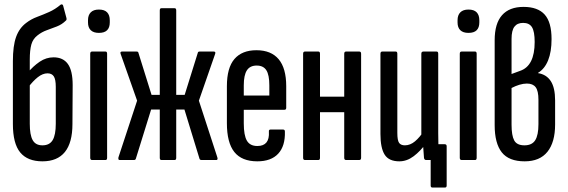

<svg xmlns="http://www.w3.org/2000/svg" viewBox="-20 -720 2554 864"><path d="M171 6Q104 6 71 -34Q38 -74 38 -162V-445Q38 -514 52.5 -554Q67 -594 98 -617Q120 -634 147 -644Q174 -654 201 -666Q228 -678 253 -699Q256 -701 259.5 -700Q263 -699 264 -695L279 -639Q281 -630 276 -627Q259 -610 236 -601Q213 -592 190.5 -584Q168 -576 149 -561Q128 -545 121 -519.5Q114 -494 114 -452V-163Q114 -113 127 -89.5Q140 -66 171 -66Q203 -66 217 -89.5Q231 -113 231 -163V-329Q231 -363 222 -376.5Q213 -390 194 -390Q172 -390 150 -372.5Q128 -355 107 -327L102 -390Q130 -423 159 -442.5Q188 -462 221 -462Q264 -462 285.5 -432Q307 -402 307 -337L306 -162Q306 -78 272 -36Q238 6 171 6Z M394 0Q386 0 386 -10V-478Q386 -488 394 -488H455Q462 -488 462 -478V-10Q462 0 455 0ZM425 -572Q401 -572 388.5 -584Q376 -596 376 -619V-629Q376 -652 388.5 -664.5Q401 -677 425 -677Q450 -677 462 -664.5Q474 -652 474 -629V-619Q474 -596 462 -584Q450 -572 425 -572Z M518 0Q514 0 513 -3.5Q512 -7 513 -12L597 -267L523 -477Q519 -488 529 -488H595Q602 -488 603 -482L662 -293H699V-673Q699 -683 706 -683H766Q773 -683 773 -673V-293H811L870 -482Q871 -488 878 -488H942Q952 -488 948 -477L875 -267L958 -12Q960 -6 958.5 -3Q957 0 954 0H887Q880 0 878 -5L810 -227H773V-10Q773 0 766 0H706Q699 0 699 -10V-227H660L591 -5Q589 0 583 0Z M1138 6Q1068 6 1034.5 -36Q1001 -78 1001 -166V-332Q1001 -415 1035 -454.5Q1069 -494 1134 -494Q1200 -494 1234 -453.5Q1268 -413 1268 -332V-235Q1268 -226 1260 -226H1077V-165Q1077 -111 1091 -87Q1105 -63 1138 -63Q1166 -63 1179 -79Q1192 -95 1190 -127Q1189 -137 1197 -137H1254Q1262 -137 1262 -128Q1264 -63 1232 -28.5Q1200 6 1138 6ZM1077 -290H1192V-336Q1192 -383 1178.5 -404Q1165 -425 1135 -425Q1105 -425 1091 -403.5Q1077 -382 1077 -336Z M1537 0Q1529 0 1529 -10V-478Q1529 -488 1537 -488H1597Q1605 -488 1605 -478V-10Q1605 0 1597 0ZM1352 0Q1344 0 1344 -10V-478Q1344 -488 1352 -488H1413Q1420 -488 1420 -478V-10Q1420 0 1413 0ZM1411 -215V-285H1543V-215Z M1926 124Q1918 124 1918 115V0H1896L1947 -71H1981Q1990 -71 1990 -62V115Q1990 124 1982 124ZM1777 6Q1730 6 1711 -24Q1692 -54 1692 -117V-478Q1692 -488 1700 -488H1761Q1768 -488 1768 -478V-122Q1768 -88 1776 -77Q1784 -66 1802 -66Q1826 -66 1847.5 -84Q1869 -102 1889 -133L1898 -76Q1872 -40 1841.5 -17Q1811 6 1777 6ZM1897 0Q1890 0 1888 -9Q1886 -30 1884.5 -57.5Q1883 -85 1883 -100L1876 -110V-478Q1876 -488 1885 -488H1945Q1952 -488 1952 -478V-121Q1952 -81 1953 -54Q1954 -27 1955 -11Q1957 0 1949 0Z M2057 0Q2049 0 2049 -10V-478Q2049 -488 2057 -488H2118Q2125 -488 2125 -478V-10Q2125 0 2118 0ZM2088 -572Q2064 -572 2051.5 -584Q2039 -596 2039 -619V-629Q2039 -652 2051.5 -664.5Q2064 -677 2088 -677Q2113 -677 2125 -664.5Q2137 -652 2137 -629V-619Q2137 -596 2125 -584Q2113 -572 2088 -572Z M2341 6Q2270 6 2238 -34.5Q2206 -75 2206 -157V-539Q2206 -614 2239 -651.5Q2272 -689 2336 -689Q2400 -689 2431 -654.5Q2462 -620 2462 -544Q2462 -487 2446.5 -448.5Q2431 -410 2401 -392V-391Q2439 -385 2458.5 -355Q2478 -325 2478 -268V-160Q2478 -80 2443.5 -37Q2409 6 2341 6ZM2340 -66Q2374 -66 2388.5 -89Q2403 -112 2403 -161V-271Q2403 -311 2390.5 -327.5Q2378 -344 2351 -344Q2335 -344 2317 -338.5Q2299 -333 2282 -324V-159Q2282 -110 2294 -88Q2306 -66 2340 -66ZM2282 -387 2320 -401Q2353 -412 2369.5 -444.5Q2386 -477 2386 -531Q2386 -578 2374 -597.5Q2362 -617 2334 -617Q2308 -617 2295 -600Q2282 -583 2282 -545Z"/></svg>

Font: Sofia Sans Extra Condensed Medium
Style: Regular
Weight: 500
Version: Version 4.100